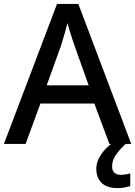

<svg xmlns="http://www.w3.org/2000/svg" viewBox="-20 -737 693 983"><path d="M540 0 463 -207H187L111 0H0L272 -717H381L652 0ZM362 -502Q358 -512 351 -534.5Q344 -557 336.5 -580.5Q329 -604 325 -619Q318 -588 307.5 -553.5Q297 -519 292 -502L219 -300H434ZM554 115Q554 136 565.5 147Q577 158 597 158Q613 158 625.5 155.5Q638 153 647 151V216Q632 220 617 223Q602 226 581 226Q527 226 500 199Q473 172 473 127Q473 98 487.5 71Q502 44 524.5 21.5Q547 -1 570 -16L623 0Q589 32 571.5 58.5Q554 85 554 115Z"/></svg>

Font: Noto Sans Tai Tham Medium
Style: Regular
Weight: 500
Designer: Monotype Design Team 2013. Revised by David WIlliams 2020
Foundry: Monotype Imaging Inc.
Version: Version 2.002; ttfautohint (v1.8.4.7-5d5b)